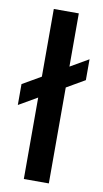

<svg xmlns="http://www.w3.org/2000/svg" viewBox="-93 -769 433 809"><g transform="rotate(10 123.0 -364.0)"><path d="M176.8 -727.5V0H69.8V-727.5ZM-9.3 -302.7V-392.1L254.9 -544.9V-455.6Z"/></g></svg>

Font: Inter 17pt Medium
Style: Regular
Weight: 500
Version: Version 4.001;git-66647c0bb